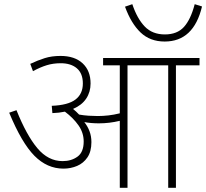

<svg xmlns="http://www.w3.org/2000/svg" viewBox="-20 -900 988 920"><path d="M418 -219Q418 -174 399 -146Q380 -118 349.5 -105Q319 -92 284 -92Q206 -92 145 -153.5Q84 -215 24 -360L59 -372Q107 -252 159 -190Q211 -128 280 -128Q322 -128 351.5 -149.5Q381 -171 381 -222Q381 -264 356 -299.5Q331 -335 291 -365Q263 -359 231 -358L228 -393Q306 -396 341.5 -423Q377 -450 377 -500Q377 -548 348.5 -572.5Q320 -597 271 -597Q235 -597 204 -587.5Q173 -578 138 -559L125 -594Q161 -611 194.5 -621.5Q228 -632 270 -632Q338 -632 376 -596.5Q414 -561 414 -500Q414 -459 393 -427.5Q372 -396 330 -378Q345 -366 359 -351Q382 -347 405 -345.5Q428 -344 448 -344Q473 -344 499.5 -347Q526 -350 554 -357V-587H474V-622H936V-587H823V0H786V-587H591V0H554V-321Q529 -315 504 -312Q479 -309 454 -309Q416 -309 384 -315Q400 -295 409 -271Q418 -247 418 -219ZM948 -869Q908 -701 769 -701Q699 -701 653.5 -744.5Q608 -788 579 -868L614 -880Q637 -811 673.5 -773Q710 -735 770 -735Q829 -735 861.5 -771Q894 -807 913 -880Z"/></svg>

Font: Noto Sans Devanagari ExtraLight
Style: Regular
Weight: 200
Designer: Jelle Bosma - Monotype Design Team
Foundry: Monotype Imaging Inc.
Version: Version 2.004; ttfautohint (v1.8.4.7-5d5b)